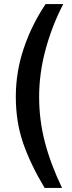

<svg xmlns="http://www.w3.org/2000/svg" viewBox="-20 -762 353 947"><path d="M205 -518.5C226.3 -596.8 255.3 -671.3 292 -742H205C159.7 -674.7 123.8 -602.2 97.5 -524.5C71.2 -446.8 58 -367 58 -285C58 -203 69.8 -127.3 93.5 -58C117.2 11.3 152.7 85.7 200 165H286C248 85.7 219.7 9.8 201 -62.5C182.3 -134.8 173 -208.7 173 -284C173 -362 183.7 -440.2 205 -518.5Z"/></svg>

Font: Morrison SemiBold
Style: Regular
Weight: 600
Designer: Pablo Impallari, Rodrigo Fuenzalida (Modified by Dan O. Williams)
Version: Version 0.030; ttfautohint (v1.8.1)